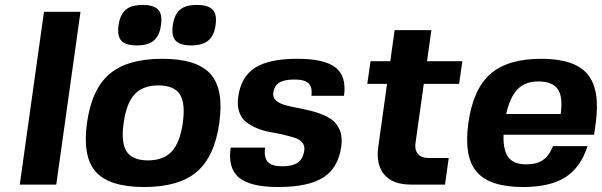

<svg xmlns="http://www.w3.org/2000/svg" viewBox="-20 -748 2439 778"><path d="M60.1 0 158.2 -700.2H306.2L208 0Z M423.8 -448.2Q496.1 -509.8 637.2 -509.8Q778.3 -509.8 833 -448.2Q887.7 -386.7 868.7 -250Q849.6 -113.3 777.3 -51.8Q705.1 9.8 564 9.8Q422.9 9.8 368.2 -51.8Q313.5 -113.3 332.5 -250Q351.6 -386.7 423.8 -448.2ZM720.7 -250Q731.9 -330.1 708.5 -366Q685.1 -401.9 622.1 -401.9Q559.1 -401.9 525.6 -366Q492.2 -330.1 481 -250Q469.7 -169.9 493.2 -134Q516.6 -98.1 579.6 -98.1Q642.6 -98.1 676 -134.3Q709.5 -170.4 720.7 -250ZM558.1 -728Q603.5 -728 621.1 -708.7Q638.7 -689.5 632.3 -646Q626.5 -603 603 -583.5Q579.6 -564 534.7 -564Q488.8 -564 471.4 -583.3Q454.1 -602.5 460.4 -646Q466.8 -689.5 489.5 -708.7Q512.2 -728 558.1 -728ZM777.8 -728Q823.7 -728 841.8 -708.7Q859.9 -689.5 853.5 -646Q847.7 -603.5 824 -583.7Q800.3 -564 754.9 -564Q709.5 -564 691.7 -583.3Q673.8 -602.5 680.2 -646Q686.5 -689.5 709.5 -708.7Q732.4 -728 777.8 -728Z M1087.4 -372.1Q1084.5 -352.5 1099.6 -339.8Q1114.7 -327.1 1140.9 -320.6Q1167 -314 1199 -308.1Q1231 -302.2 1262.2 -292.5Q1293.5 -282.7 1318.1 -267.6Q1342.8 -252.4 1355.7 -223.4Q1368.7 -194.3 1362.8 -153.8Q1350.6 -67.4 1290 -28.8Q1229.5 9.8 1106.9 9.8Q994.6 9.8 948.7 -28.1Q902.8 -65.9 914.6 -149.9H1054.2Q1048.8 -109.9 1065.2 -92Q1081.5 -74.2 1123.5 -74.2Q1165.5 -74.2 1186.8 -89.4Q1208 -104.5 1212.9 -138.2Q1215.8 -157.2 1204.8 -170.4Q1193.8 -183.6 1173.6 -189.9Q1153.3 -196.3 1127.4 -202.4Q1101.6 -208.5 1074.2 -213.1Q1046.9 -217.8 1021.7 -228.3Q996.6 -238.8 977.5 -253.4Q958.5 -268.1 949.5 -294.2Q940.4 -320.3 945.3 -356Q956.5 -437 1013.4 -473.4Q1070.3 -509.8 1185.1 -509.8Q1295.4 -509.8 1340.1 -474.1Q1384.8 -438.5 1374 -359.9H1241.7Q1246.6 -394.5 1230.5 -410.2Q1214.4 -425.8 1173.3 -425.8Q1131.8 -425.8 1111.6 -413.1Q1091.3 -400.4 1087.4 -372.1Z M1663.6 -168Q1659.7 -140.6 1673.6 -124.3Q1687.5 -107.9 1716.3 -107.9H1798.3L1783.2 0H1645Q1571.8 0 1537.4 -40.3Q1502.9 -80.6 1512.7 -151.9L1548.3 -408.2H1468.3L1481.4 -500H1561.5L1579.1 -626H1728L1710.4 -500H1853.5L1840.3 -408.2H1697.3Z M2020.5 -202.1Q2018.1 -139.6 2039.8 -110.8Q2061.5 -82 2112.3 -82Q2154.8 -82 2179.9 -99.4Q2205.1 -116.7 2220.7 -155.8H2360.8Q2332.5 -68.8 2270.5 -29.5Q2208.5 9.8 2099.6 9.8Q1963.9 9.8 1911.4 -51.8Q1858.9 -113.3 1877.9 -250Q1897 -386.7 1967 -448.2Q2037.1 -509.8 2172.9 -509.8Q2308.6 -509.8 2360.8 -447.3Q2413.1 -384.8 2393.6 -246.1L2387.2 -202.1ZM2160.6 -418Q2108.4 -418 2077.4 -386.5Q2046.4 -355 2031.2 -286.1H2252Q2261.7 -355.5 2240.2 -386.7Q2218.8 -418 2160.6 -418Z"/></svg>

Font: Fivo Sans
Style: Italic
Weight: 700
Designer: Alexander Slobzheninov
Foundry: Alexander Slobzheninov
Version: 1.0